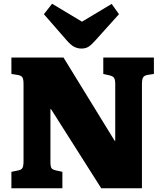

<svg xmlns="http://www.w3.org/2000/svg" viewBox="-20 -1008 881 1028"><path d="M41 0V-88L75 -95Q93 -98 99.5 -107.5Q106 -117 106 -146V-558Q106 -585 99.5 -594.5Q93 -604 73 -607L41 -612V-700H320L594 -254L597 -255V-558Q597 -583 590 -592Q583 -601 564 -605L533 -612V-700H804V-612L771 -607Q753 -604 746.5 -594Q740 -584 740 -556V0H522L253 -424L250 -423V-142Q250 -114 256.5 -106.5Q263 -99 282 -95L314 -88V0ZM416 -748Q396 -748 378 -757Q360 -766 338 -791L215 -932L259 -988L419 -892L578 -987L617 -932L491 -792Q469 -767 453.5 -757.5Q438 -748 416 -748Z"/></svg>

Font: Literata 12pt ExtraBold
Style: Regular
Weight: 800
Designer: Latin by Veronika Burian and Jose Scaglione. Greek by Irene Vlachou. Cyrillic by Vera Evstafieva.
Foundry: TypeTogether
Version: Version 3.002